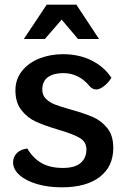

<svg xmlns="http://www.w3.org/2000/svg" viewBox="-20 -792 538 822"><path d="M36 -97Q36 -120 52 -136.5Q68 -153 97 -156Q122 -114 158.5 -93.5Q195 -73 249 -73Q301 -73 325.5 -94.5Q350 -116 350 -152Q350 -185 320.5 -202Q291 -219 229 -237Q172 -254 135 -270.5Q98 -287 72 -320Q46 -353 46 -405Q46 -453 74.5 -488.5Q103 -524 149.5 -542Q196 -560 249 -560Q319 -560 372.5 -533Q426 -506 457 -459Q444 -438 425.5 -423.5Q407 -409 392 -409Q375 -409 363 -424Q317 -479 251 -479Q209 -479 185 -461.5Q161 -444 161 -408Q161 -384 177 -368.5Q193 -353 216.5 -344Q240 -335 283 -323Q340 -307 376.5 -291.5Q413 -276 439 -244Q465 -212 465 -159Q465 -79 407 -34.5Q349 10 245 10Q186 10 138.5 -4Q91 -18 63.5 -42.5Q36 -67 36 -97ZM180 -772H307L404 -625H314L244 -708L172 -625H82Z"/></svg>

Font: Krub SemiBold
Style: Regular
Weight: 600
Version: Version 1.000; ttfautohint (v1.6)